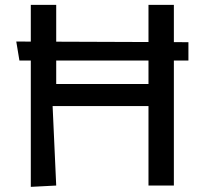

<svg xmlns="http://www.w3.org/2000/svg" viewBox="-20 -747 824 773"><path d="M45.5 -579.9 58.2 -503.2H104V5.3L206.3 0L191.8 -320H577.8V0H680V-503.2H738.6V-577.1L680 -577.4V-727.3H577.8V-577.8L206.3 -579.2V-727.3H104V-579.5ZM206.3 -408.7V-503.2H577.8V-408.7Z"/></svg>

Font: Inter 465
Style: Regular
Weight: 400
Designer: Rasmus Andersson
Foundry: rsms
Version: Version 3.019;Glyphs 3.1.2 (3151)